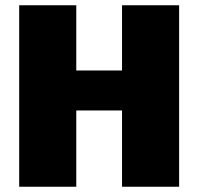

<svg xmlns="http://www.w3.org/2000/svg" viewBox="-20 -710 754 730"><path d="M270 -690V0H53V-690ZM455 -442V-290H262V-442ZM661 -690V0H444V-690Z"/></svg>

Font: Exo 2 Black
Style: Regular
Weight: 900
Designer: Natanael Gama
Foundry: Natanael Gama
Version: Version 2.010